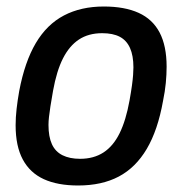

<svg xmlns="http://www.w3.org/2000/svg" viewBox="-20 -558 561 590"><path d="M220 12Q157 12 114.5 -7.5Q72 -27 50 -68Q28 -109 28 -173Q28 -197 31 -223.5Q34 -250 39 -278Q56 -368 90 -425.5Q124 -483 176.5 -510.5Q229 -538 299 -538Q363 -538 406 -518.5Q449 -499 470.5 -458Q492 -417 492 -353Q492 -329 489.5 -303Q487 -277 481 -248Q465 -158 431 -100.5Q397 -43 345 -15.5Q293 12 220 12ZM226 -70Q268 -70 298 -89.5Q328 -109 347.5 -148.5Q367 -188 378 -249Q383 -277 385.5 -295.5Q388 -314 389 -327.5Q390 -341 390 -351Q390 -387 379.5 -410.5Q369 -434 348 -445Q327 -456 294 -456Q252 -456 222.5 -436.5Q193 -417 173.5 -378.5Q154 -340 143 -279Q138 -251 135 -231.5Q132 -212 130.5 -198.5Q129 -185 129 -174Q129 -138 139.5 -115Q150 -92 172 -81Q194 -70 226 -70Z"/></svg>

Font: Archivo SemiCondensed Medium
Style: Italic
Weight: 500
Width: 4
Italic angle: -10°
Designer: Hector Gatti
Foundry: Omnibus-Type
Version: Version 2.001